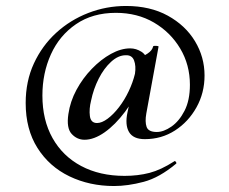

<svg xmlns="http://www.w3.org/2000/svg" viewBox="-20 -520 766 643"><path d="M362 103Q280 103 212.5 70.5Q145 38 105.5 -24.5Q66 -87 66 -175Q66 -248 93.5 -307.5Q121 -367 168 -410Q215 -453 275.5 -476.5Q336 -500 402 -500Q483 -500 542 -467.5Q601 -435 633 -382Q665 -329 665 -267Q665 -209 638 -160.5Q611 -112 566 -83Q521 -54 465 -54Q426 -54 412 -78Q398 -102 407 -144L426 -232L455 -245Q432 -190 399 -146Q366 -102 330.5 -77Q295 -52 263 -52Q238 -52 220 -71.5Q202 -91 209 -138Q215 -180 236 -219Q257 -258 287.5 -289.5Q318 -321 351.5 -339.5Q385 -358 416 -358Q436 -358 454 -346.5Q472 -335 475 -309L445 -328Q458 -330 474 -340.5Q490 -351 493 -365Q495 -367 503 -366.5Q511 -366 511 -364L470 -140Q465 -112 471 -95Q477 -78 505 -78Q528 -78 554 -96Q580 -114 598 -149Q616 -184 616 -236Q616 -303 583.5 -357.5Q551 -412 495.5 -444.5Q440 -477 368 -477Q290 -477 234.5 -439Q179 -401 150.5 -338Q122 -275 122 -200Q122 -118 156 -57.5Q190 3 252 36Q314 69 397 69Q442 69 480.5 59Q519 49 564 20Q566 18 569 22Q572 26 570 28Q514 75 461 89Q408 103 362 103ZM305 -108Q321 -108 340.5 -122.5Q360 -137 378.5 -161Q397 -185 411 -214.5Q425 -244 432 -273Q436 -299 429 -317.5Q422 -336 401 -335Q376 -335 352 -313Q328 -291 310.5 -256.5Q293 -222 285 -183Q278 -155 281 -131.5Q284 -108 305 -108Z"/></svg>

Font: Cormorant SemiBold
Style: Italic
Weight: 600
Italic angle: -10°
Designer: Christian Thalmann (Catharsis Fonts)
Foundry: Catharsis Fonts
Version: Version 4.000